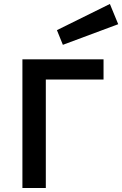

<svg xmlns="http://www.w3.org/2000/svg" viewBox="-20 -948 616 968"><path d="M267 -796 534 -928 576 -826 297 -722ZM93 -649H502V-547H211V0H93Z"/></svg>

Font: Karmilla
Style: Bold
Weight: 700
Designer: Jonathan Pinhorn
Version: Version 1.000